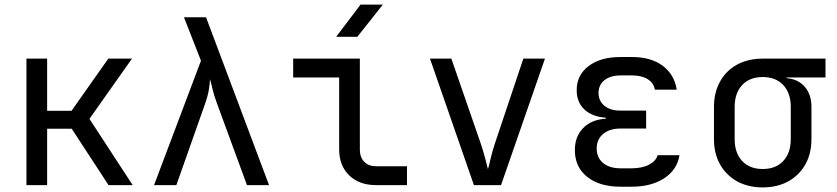

<svg xmlns="http://www.w3.org/2000/svg" viewBox="-20 -805 3640 835"><path d="M95 0V-550H185V-323H291L451 -550H554L369 -288L557 0H452L292 -245H185V0Z M650 0 854 -541 780 -730H876L1150 0H1054L923 -357Q910 -392 904 -419Q898 -446 893 -461Q893 -446 889 -419Q885 -392 873 -357L747 0Z M1615 0Q1542 0 1498.5 -42.5Q1455 -85 1455 -155V-468H1255V-550H1545V-155Q1545 -121 1564 -101.5Q1583 -82 1615 -82H1750V0ZM1442 -645 1548 -785H1645L1534 -645Z M2041 0 1850 -550H1943L2071 -180Q2082 -147 2090 -116.5Q2098 -86 2102 -69Q2107 -86 2114 -116.5Q2121 -147 2132 -180L2256 -550H2350L2159 0Z M2726 7H2679Q2587 7 2533.5 -36Q2480 -79 2480 -152Q2480 -211 2516 -248Q2552 -285 2615 -289V-293Q2556 -297 2522 -328.5Q2488 -360 2488 -413Q2488 -478 2539.5 -517.5Q2591 -557 2679 -557H2729Q2811 -557 2862 -519Q2913 -481 2923 -415H2828Q2823 -444 2797 -460.5Q2771 -477 2729 -477H2679Q2635 -477 2609 -456.5Q2583 -436 2583 -401Q2583 -366 2608.5 -345Q2634 -324 2677 -324H2790V-246H2679Q2631 -246 2603 -222.5Q2575 -199 2575 -159Q2575 -119 2603 -96Q2631 -73 2679 -73H2726Q2773 -73 2803 -89Q2833 -105 2840 -130H2935Q2925 -67 2869 -30Q2813 7 2726 7Z M3297 10Q3233 10 3185.5 -16.5Q3138 -43 3111.5 -90Q3085 -137 3085 -200V-340Q3085 -403 3111.5 -450.5Q3138 -498 3185.5 -524Q3233 -550 3297 -550H3570V-468H3401V-465Q3451 -461 3480 -427.5Q3509 -394 3509 -340V-200Q3509 -137 3482.5 -90Q3456 -43 3408.5 -16.5Q3361 10 3297 10ZM3297 -70Q3354 -70 3386.5 -105Q3419 -140 3419 -200V-340Q3419 -400 3386.5 -435Q3354 -470 3297 -470Q3240 -470 3207.5 -435Q3175 -400 3175 -340V-200Q3175 -140 3207.5 -105Q3240 -70 3297 -70Z"/></svg>

Font: JetBrainsMono NF
Style: Regular
Weight: 400
Designer: Philipp Nurullin, Konstantin Bulenkov
Foundry: JetBrains
Version: Version 2.251; ttfautohint (v1.8.3);Nerd Fonts 2.2.2